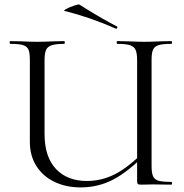

<svg xmlns="http://www.w3.org/2000/svg" viewBox="-20 -804 803 836"><path d="M491 -613Q488 -613 488 -619Q488 -625 491 -625L539 -624Q583 -622 609 -622Q635 -622 677 -624L726 -625Q729 -625 729 -619Q729 -613 726 -613Q688 -613 670.5 -607.5Q653 -602 646.5 -588Q640 -574 640 -544V-81Q640 -51 646.5 -36.5Q653 -22 670.5 -17Q688 -12 726 -12Q729 -12 729 -6Q729 0 726 0L647 -1L595 0Q583 0 580 -3Q577 -6 577 -19V-542Q577 -572 570.5 -586.5Q564 -601 546.5 -607Q529 -613 491 -613ZM331 12Q268 12 217.5 -12Q167 -36 138.5 -81Q110 -126 110 -186V-544Q110 -574 104 -588Q98 -602 80.5 -607.5Q63 -613 25 -613Q22 -613 22 -619Q22 -625 25 -625L74 -624Q116 -622 141 -622Q169 -622 213 -624L260 -625Q262 -625 262 -619Q262 -613 260 -613Q223 -613 205 -607Q187 -601 180.5 -586.5Q174 -572 174 -542V-221Q174 -121 223.5 -68.5Q273 -16 358 -16Q422 -16 479.5 -45Q537 -74 606 -143L616 -135Q539 -57 473.5 -22.5Q408 12 331 12ZM262 -756Q254 -757 268.5 -765Q283 -773 302.5 -779.5Q322 -786 326 -784L353 -767Q432 -718 489 -689Q491 -688 491 -685Q491 -682 489 -680Q487 -678 485 -679Q372 -729 262 -756Z"/></svg>

Font: Cormorant Infant
Style: Regular
Weight: 400
Designer: Christian Thalmann (Catharsis Fonts)
Foundry: Catharsis Fonts
Version: Version 4.000